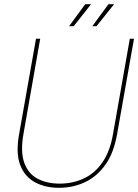

<svg xmlns="http://www.w3.org/2000/svg" viewBox="-20 -885 660 917"><path d="M262 12Q196 12 147 -14.5Q98 -41 76.5 -97Q55 -153 71 -243L152 -700H172L92 -245Q77 -160 96 -107.5Q115 -55 159.5 -31.5Q204 -8 265 -8Q327 -8 380 -32.5Q433 -57 469.5 -110Q506 -163 520 -246L600 -700H620L539 -243Q523 -153 482.5 -97Q442 -41 385 -14.5Q328 12 262 12ZM421 -760 498 -865H525L441 -760ZM310 -760 387 -865H415L332 -760Z"/></svg>

Font: DM Sans Thin
Style: Italic
Weight: 250
Italic angle: -10°
Designer: Colophon Foundry, Jonny Pinhorn
Foundry: Colophon Foundry
Version: Version 4.004;gftools[0.9.30]